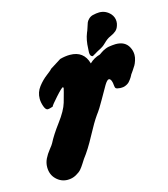

<svg xmlns="http://www.w3.org/2000/svg" viewBox="-94 -671 657 752"><g transform="rotate(-15 234.0 -295.0)"><path d="M332 -450.2 308.6 -436.5Q297.9 -438.5 297.9 -454.1Q297.9 -457 298.3 -461.9Q298.8 -466.8 298.8 -469.7Q299.8 -504.9 310.5 -531.2Q313.5 -537.1 317.4 -549.8Q321.3 -562.5 323.7 -568.8Q326.2 -575.2 333 -582Q339.8 -588.9 349.6 -591.8Q357.4 -593.8 364.3 -594.7Q371.1 -595.7 377 -595.7Q403.3 -595.7 421.9 -575.2Q433.6 -561.5 433.6 -543.9Q433.6 -535.2 430.7 -527.3Q426.8 -514.6 418 -507.3Q409.2 -500 397.9 -495.1Q386.7 -490.2 381.8 -486.3Q374 -480.5 367.2 -473.6Q360.4 -466.8 354 -462.4Q347.7 -458 332 -450.2ZM88.9 5.9Q62.5 5.9 43 -13.2Q23.4 -32.2 23.4 -62.5Q23.4 -80.1 31.2 -96.2Q39.1 -112.3 51.3 -127.4Q63.5 -142.6 66.4 -148.4Q81.1 -177.7 111.8 -218.8Q142.6 -259.8 151.4 -290Q166 -341.8 166 -344.7Q166 -348.6 164.1 -349.6Q159.2 -349.6 133.3 -320.8Q107.4 -292 105.5 -286.1Q90.8 -281.2 85 -281.2Q76.2 -281.2 70.3 -297.9Q64.5 -314.5 64.5 -329.1Q64.5 -355.5 80.6 -376.5Q96.7 -397.5 116.2 -412.1Q135.7 -426.8 137.7 -430.7L182.6 -459Q204.1 -464.8 222.7 -464.8Q279.3 -464.8 293.9 -411.1Q311.5 -428.7 336.9 -435.5Q338.9 -436.5 346.2 -441.9Q353.5 -447.3 365.2 -452.1Q377 -457 392.6 -458Q394.5 -458 399.4 -458.5Q404.3 -459 407.2 -459Q445.3 -459 460 -430.7Q467.8 -416 467.8 -399.4Q467.8 -388.7 463.9 -377Q460 -365.2 456.5 -359.4Q453.1 -353.5 444.8 -341.3Q436.5 -329.1 435.5 -328.1L433.6 -324.2Q431.6 -320.3 429.7 -317.4Q427.7 -314.5 424.3 -309.6Q420.9 -304.7 417.5 -301.3Q414.1 -297.9 409.2 -294.9Q404.3 -292 398.4 -290Q392.6 -288.1 385.7 -288.1H379.9Q366.2 -289.1 362.8 -292.5Q359.4 -295.9 358.9 -305.7Q358.4 -315.4 355.5 -323.2Q351.6 -333 345.7 -333Q338.9 -333 327.6 -314.5Q316.4 -295.9 298.3 -263.2Q280.3 -230.5 264.6 -210Q247.1 -185.5 221.2 -136.7Q195.3 -87.9 170.9 -56.6Q168.9 -53.7 160.6 -40.5Q152.3 -27.3 145 -19Q137.7 -10.7 122.6 -2.4Q107.4 5.9 88.9 5.9Z"/></g></svg>

Font: Essays1743
Style: BoldItalic
Weight: 700
Italic angle: -10°
Designer: Based on the typeface in a 1743 English translation of the essays of Montaigne.  PostScript/TrueType font designed by Jo
Version: Version 002.100